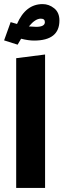

<svg xmlns="http://www.w3.org/2000/svg" viewBox="-29 -917 310 937"><path d="M179 -897Q210 -897 235.5 -876.5Q261 -856 261 -817Q261 -719 137 -719Q110 -719 74 -728L57 -699L-9 -720L23 -809L54 -800Q96 -897 179 -897ZM147 -786Q190 -786 190 -809Q190 -826 170 -826Q143 -826 112 -788Q138 -786 147 -786ZM50 0V-633L191 -651V0Z"/></svg>

Font: FiraGO ExtraBold
Style: Regular
Weight: 800
Designer: bBox Type
Foundry: bBox Type GmbH
Version: Version 1.001;PS 001.001;hotconv 1.0.88;makeotf.lib2.5.64775